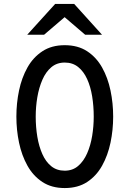

<svg xmlns="http://www.w3.org/2000/svg" viewBox="-20 -941 656 973"><path d="M308 12Q241.5 12 194.8 -18.8Q148 -49.5 119 -101.5Q90 -153.5 76.5 -218Q63 -282.5 63 -350Q63 -418 76.5 -482.5Q90 -547 119 -598.8Q148 -650.5 194.8 -681.2Q241.5 -712 308 -712Q375 -712 421.8 -681.2Q468.5 -650.5 497.5 -598.8Q526.5 -547 540 -482.5Q553.5 -418 553.5 -350Q553.5 -282.5 540 -218Q526.5 -153.5 497.5 -101.5Q468.5 -49.5 421.8 -18.8Q375 12 308 12ZM308 -76Q348 -76 376 -100Q404 -124 421.5 -163.8Q439 -203.5 447 -252Q455 -300.5 455 -350Q455 -403.5 447 -452.8Q439 -502 421.5 -540.5Q404 -579 376 -601.5Q348 -624 308 -624Q268 -624 240 -600.2Q212 -576.5 194.8 -536.8Q177.5 -497 169.2 -448.5Q161 -400 161 -350Q161 -297 169.2 -247.8Q177.5 -198.5 194.8 -159.8Q212 -121 240 -98.5Q268 -76 308 -76ZM118 -765 259.5 -921H356L497 -765H411.5L307.5 -854L203.5 -765Z"/></svg>

Font: Overpass Mono Light Medium
Style: Regular
Weight: 500
Monospace: yes
Version: Version 4.000